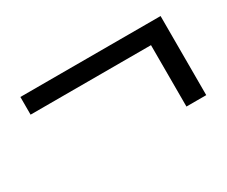

<svg xmlns="http://www.w3.org/2000/svg" viewBox="-55 -470 596 505"><g transform="rotate(-30 243.0 -217.0)"><path d="M396 -97.2V-283.7H30.3V-337.4H456.1V-97.2Z"/></g></svg>

Font: Elstob 14pt
Style: Bold
Weight: 700
Designer: Peter S. Baker
Version: Version 1.015